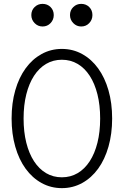

<svg xmlns="http://www.w3.org/2000/svg" viewBox="-20 -963 640 993"><path d="M300 10Q357 10 405 -16.5Q453 -43 487.5 -90.5Q522 -138 541 -204.5Q560 -271 560 -350Q560 -430 541 -496Q522 -562 487.5 -609.5Q453 -657 405 -683.5Q357 -710 300 -710Q243 -710 195 -683.5Q147 -657 112.5 -609.5Q78 -562 59 -496Q40 -430 40 -350Q40 -271 59 -204.5Q78 -138 112.5 -90.5Q147 -43 195 -16.5Q243 10 300 10ZM300 -46Q255 -46 218.5 -67.5Q182 -89 156 -129Q130 -169 116 -225Q102 -281 102 -350Q102 -419 116 -475Q130 -531 156 -571Q182 -611 218.5 -632.5Q255 -654 300 -654Q345 -654 381.5 -632.5Q418 -611 444 -571Q470 -531 484 -475Q498 -419 498 -350Q498 -281 484 -225Q470 -169 444 -129Q418 -89 381.5 -67.5Q345 -46 300 -46ZM142 -885Q142 -861 159 -843.5Q176 -826 200 -826Q225 -826 241.5 -843.5Q258 -861 258 -885Q258 -910 241.5 -926.5Q225 -943 200 -943Q176 -943 159 -926.5Q142 -910 142 -885ZM342 -885Q342 -861 359 -843.5Q376 -826 400 -826Q425 -826 441.5 -843.5Q458 -861 458 -885Q458 -910 441.5 -926.5Q425 -943 400 -943Q376 -943 359 -926.5Q342 -910 342 -885Z"/></svg>

Font: CommitMonoV143 ExtLt
Style: Regular
Weight: 200
Monospace: yes
Designer: Eigil Nikolajsen
Foundry: Eigil Nikolajsen
Version: Version 1.143